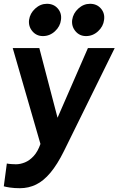

<svg xmlns="http://www.w3.org/2000/svg" viewBox="-32 -761 624 1011"><path d="M73 230Q43 230 20 226.5Q-3 223 -12 220L4 100Q12 102 28.5 103Q45 104 52 104Q75 104 99.5 94Q124 84 145.5 60.5Q167 37 181 -3L35 -508H175L271 -141L431 -508H572L305 34Q270 105 233.5 148.5Q197 192 157.5 211Q118 230 73 230ZM421 -571Q387 -571 365.5 -596.5Q344 -622 348 -656Q353 -691 380.5 -716Q408 -741 442 -741Q478 -741 499.5 -716Q521 -691 516 -656Q512 -622 484.5 -596.5Q457 -571 421 -571ZM194 -571Q160 -571 138.5 -596.5Q117 -622 121 -656Q126 -691 153.5 -716Q181 -741 215 -741Q251 -741 272.5 -716Q294 -691 289 -656Q285 -622 257.5 -596.5Q230 -571 194 -571Z"/></svg>

Font: Inclusive Sans
Style: Bold Italic
Weight: 700
Italic angle: -7°
Designer: Olivia King
Foundry: Olivia King
Version: Version 2.004